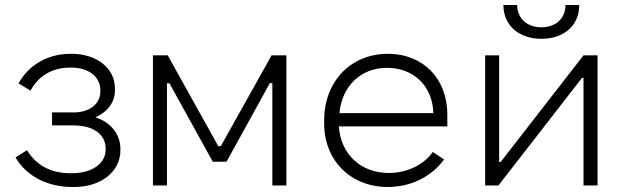

<svg xmlns="http://www.w3.org/2000/svg" viewBox="-20 -741 2499 767"><path d="M269 6H277C384 6 461 -56 461 -140V-147C461 -201 425 -253 361 -272C411 -295 439 -333 439 -379V-389C439 -469 365 -526 267 -526H261C169 -526 94 -480 54 -408L102 -379C133 -437 188 -471 260 -471H265C335 -471 381 -433 381 -381V-376C381 -327 339 -292 276 -292H188V-240H274C353 -240 402 -204 402 -148V-143C402 -88 348 -49 267 -49H261C181 -49 124 -82 88 -141L42 -112C88 -34 173 6 269 6Z M591 0H647V-408H657L830 -95H885L1058 -409H1068V0H1124V-520H1065L862 -157H852L650 -520H591Z M1529 6C1619 6 1702 -33 1754 -104L1709 -134C1674 -84 1608 -50 1533 -50C1421 -50 1341 -126 1334 -234V-236H1767V-283C1767 -427 1670 -526 1530 -526H1529C1381 -526 1275 -415 1275 -261V-247C1275 -101 1380 6 1529 6ZM1336 -289C1346 -397 1421 -470 1526 -470C1632 -470 1707 -398 1711 -292V-289Z M1991 -721C1991 -640 2052 -586 2143 -586C2234 -586 2294 -640 2294 -721H2239C2239 -668 2201 -632 2143 -632C2085 -632 2046 -668 2046 -721ZM1918 0H1971L2305 -430H2311V0H2367V-520H2311L1980 -94H1974V-520H1918Z"/></svg>

Font: Fixel Display Light
Style: Regular
Weight: 300
Designer: AlfaBravo + MacPaw
Foundry: Kyrylo Tkachov, Marchela Mozhyna, Serhii Makarenko, Maria Weinstein, Zakhar Kryvoshyya
Version: Version 1.211